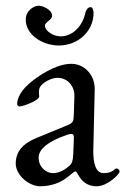

<svg xmlns="http://www.w3.org/2000/svg" viewBox="-20 -637 439 671"><path d="M192 -510C166 -510 137 -529 137 -547C137 -560 162 -567 162 -582C162 -603 130 -617 115 -617C99 -617 70 -601 70 -568C70 -515 129 -478 186 -478C252 -478 307 -527 307 -592C307 -602 303 -612 297 -612C292 -612 282 -610 277 -587C271 -558 242 -510 192 -510ZM342 -32C313 -32 306 -70 306 -109L311 -325C312 -374 276 -414 229 -414C176 -414 111 -371 80 -343C55 -321 40 -295 40 -274C40 -271 42 -265 48 -265C61 -265 117 -286 117 -300C117 -305 116 -309 116 -314C116 -321 117 -328 120 -333C128 -347 157 -365 181 -365C217 -365 241 -335 240 -301L238 -237C237 -210 236 -208 210 -197L108 -155C59 -135 35 -107 35 -65C35 -26 80 14 121 14C203 13 231 -38 244 -38C252 -38 261 14 318 14C356 14 398 -29 398 -37C398 -45 388 -52 382 -46C371 -36 360 -32 342 -32ZM115 -87C115 -110 138 -140 215 -166C220 -168 226 -169 229 -169C237 -169 239 -163 238 -148L236 -99C235 -74 231 -65 224 -59C208 -45 190 -32 164 -32C145 -32 115 -49 115 -87Z"/></svg>

Font: EB Garamond 12
Style: Regular
Weight: 400
Version: Version 0.016+